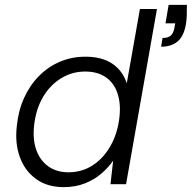

<svg xmlns="http://www.w3.org/2000/svg" viewBox="-20 -757 788 789"><path d="M242 12Q174 12 128 -21.5Q82 -55 61.5 -111.5Q41 -168 49 -238Q55 -301 78.5 -353.5Q102 -406 140 -444.5Q178 -483 226.5 -503.5Q275 -524 331 -524Q398 -524 440.5 -496Q483 -468 501 -415L555 -720H625L498 0H434L445 -97Q426 -69 397 -44Q368 -19 329 -3.5Q290 12 242 12ZM261 -49Q317 -49 361.5 -78Q406 -107 435 -159Q464 -211 471 -277Q477 -334 462 -376Q447 -418 413.5 -440.5Q380 -463 330 -463Q276 -463 230.5 -435Q185 -407 156 -357Q127 -307 120 -240Q114 -183 129.5 -140Q145 -97 179 -73Q213 -49 261 -49ZM642 -565 648 -601Q671 -601 681.5 -610.5Q692 -620 696 -639L700 -661H660L673 -737H748Q748 -712 747.5 -694Q747 -676 744 -657Q735 -607 709 -586Q683 -565 642 -565Z"/></svg>

Font: DM Sans 12pt Light
Style: Italic
Weight: 300
Italic angle: -10°
Version: Version 4.004;gftools[0.9.30]